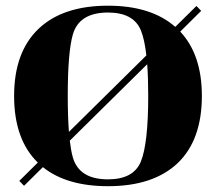

<svg xmlns="http://www.w3.org/2000/svg" viewBox="-20 -640 755 671"><path d="M357.4 -13.2Q446.5 -13.2 472.2 -75.2Q498 -138.4 498 -304.7Q498 -367.4 494.4 -415.5L223.9 -148.4Q228 -113.3 234.4 -90.6Q256.3 -13.2 357.4 -13.2ZM64 9.3 47.4 -7.8 112.1 -71.8Q29.3 -152.6 29.3 -304.7Q29.3 -458 114.7 -539.3Q199.5 -620.1 357.4 -620.1Q508.3 -620.1 592.5 -546.1L666.5 -619.1L683.1 -602.1L609.9 -529.5Q685.5 -449 685.5 -304.7Q685.5 -150.9 601.1 -70.1Q516.1 10.7 357.4 10.7Q212.9 10.7 129.9 -55.9ZM220.9 -179.2 491.5 -446.3Q485.1 -502.9 472.2 -534.2Q446.5 -596.2 357.4 -596.2Q256.3 -596.2 234.4 -518.8Q216.8 -456.8 216.8 -304.7Q216.8 -231.4 220.9 -179.2Z"/></svg>

Font: itsadzoke
Style: Regular
Weight: 700
Width: 7
Version: Version 0.45